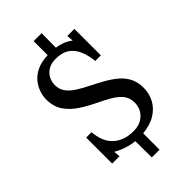

<svg xmlns="http://www.w3.org/2000/svg" viewBox="-297 -912 1143 1143"><g transform="rotate(-45 274.5 -340.5)"><path d="M251 153 250 15Q217 12 180.5 0Q144 -12 116 -29L120 12H58V-207H103Q111 -118 159.5 -76Q208 -34 284 -34Q341 -34 375.5 -67Q410 -100 410 -151Q410 -192 386.5 -219.5Q363 -247 326 -268Q289 -289 247 -309Q197 -333 152 -362.5Q107 -392 78.5 -433.5Q50 -475 50 -536Q50 -562 59.5 -592Q69 -622 91 -650Q113 -678 150.5 -696Q188 -714 243 -716V-834H310L309 -713Q336 -709 361 -699.5Q386 -690 410 -672L406 -714H466V-491H419Q414 -541 397.5 -581Q381 -621 348 -644Q315 -667 260 -667Q223 -667 198 -652Q173 -637 160 -612.5Q147 -588 147 -559Q147 -524 166 -498Q185 -472 218.5 -450.5Q252 -429 297 -407Q335 -388 372.5 -367Q410 -346 441.5 -320Q473 -294 491.5 -258.5Q510 -223 510 -175Q510 -127 488.5 -86Q467 -45 424 -18Q381 9 316 15V153Z"/></g></svg>

Font: Lora Medium
Style: Regular
Weight: 500
Designer: Olga Karpushina, Alexei Vanyashin (Cyrillic)
Foundry: Cyreal
Version: Version 3.004